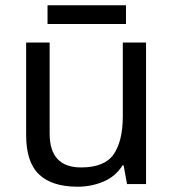

<svg xmlns="http://www.w3.org/2000/svg" viewBox="-20 -697 658 727"><path d="M533 -536V0H461L448 -71H444Q418 -29 372 -9.5Q326 10 274 10Q177 10 128 -36.5Q79 -83 79 -185V-536H168V-191Q168 -63 287 -63Q376 -63 410.5 -113Q445 -163 445 -257V-536ZM457 -677V-606H160V-677Z"/></svg>

Font: Noto Sans Kharoshthi
Style: Regular
Weight: 400
Designer: Monotype Design Team
Foundry: Monotype Imaging Inc.
Version: Version 2.004; ttfautohint (v1.8.4.7-5d5b)